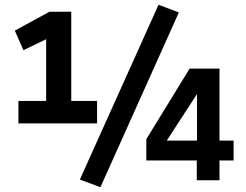

<svg xmlns="http://www.w3.org/2000/svg" viewBox="-20 -754 1028 803"><path d="M57 -238V-332H173V-601L210 -608L78 -544L42 -626L187 -705H278V-332H386V-238ZM400 29 314 -3 643 -734 728 -702ZM803 0V-83H592V-172L773 -467H898V-166H957V-83H898V0ZM804 -166V-364H806L664 -145L657 -166Z"/></svg>

Font: Nunito Sans 7pt Condensed ExtraBold
Style: Regular
Weight: 800
Width: 3
Designer: Vernon Adams
Foundry: Vernon Adams
Version: Version 3.101;gftools[0.9.27]